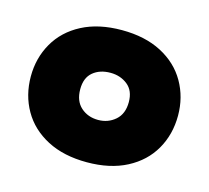

<svg xmlns="http://www.w3.org/2000/svg" viewBox="-64 -799 548 504"><g transform="rotate(15 210.0 -546.5)"><path d="M10 -547Q10 -597 33.5 -638Q57 -679 102 -702.5Q147 -726 210 -726Q273 -726 318 -702.5Q363 -679 386.5 -638Q410 -597 410 -547Q410 -496 386.5 -455Q363 -414 318 -390.5Q273 -367 210 -367Q147 -367 102 -390.5Q57 -414 33.5 -455Q10 -496 10 -547ZM276 -548Q276 -579 256.5 -594.5Q237 -610 210 -610Q181 -610 162.5 -594.5Q144 -579 144 -548Q144 -516 163 -499Q182 -482 210 -482Q237 -482 256.5 -499Q276 -516 276 -548Z"/></g></svg>

Font: Dela Gothic One
Style: Regular
Weight: 400
Designer: aratakana
Foundry: aratakana
Version: Version 1.004